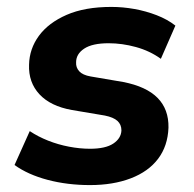

<svg xmlns="http://www.w3.org/2000/svg" viewBox="-20 -524 561 555"><path d="M240 11Q175 11 118 -4Q61 -19 22 -47L66 -145Q90 -129 119 -117.5Q148 -106 179.5 -100Q211 -94 240 -94Q285 -94 307.5 -109Q330 -124 331 -147Q331 -164 319.5 -174.5Q308 -185 283 -190L188 -206Q126 -217 94 -251.5Q62 -286 64 -337Q65 -383 92.5 -420.5Q120 -458 172.5 -481Q225 -504 302 -504Q335 -504 368.5 -498Q402 -492 433 -480Q464 -468 487 -450L445 -354Q413 -377 373 -388Q333 -399 294 -399Q247 -399 223.5 -383.5Q200 -368 200 -344Q199 -329 209 -318Q219 -307 242 -303L336 -287Q403 -274 435.5 -241Q468 -208 467 -155Q465 -102 437 -65Q409 -28 358 -8.5Q307 11 240 11Z"/></svg>

Font: Nunito Sans 11pt ExtraBold
Style: Italic
Weight: 800
Italic angle: -9°
Version: Version 3.101;gftools[0.9.27]